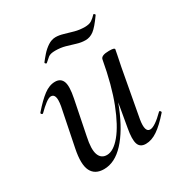

<svg xmlns="http://www.w3.org/2000/svg" viewBox="-138 -661 744 781"><g transform="rotate(-30 234.0 -271.0)"><path d="M130 13Q88 13 72 -18.5Q56 -50 70 -119L106 -297Q111 -327 106.5 -339.5Q102 -352 90 -352Q80 -352 64 -340Q48 -328 29 -309Q25 -305 21 -309Q17 -313 21 -317Q54 -355 80.5 -375Q107 -395 134 -395Q160 -395 169 -373Q178 -351 167 -297L135 -138Q123 -83 132.5 -57Q142 -31 169 -31Q200 -31 233.5 -71.5Q267 -112 297 -189Q327 -266 347 -377L361 -376Q342 -259 306.5 -171.5Q271 -84 226 -35.5Q181 13 130 13ZM329 9Q302 9 294.5 -13Q287 -35 296 -84L347 -377Q350 -394 387 -394Q403 -394 408 -392Q413 -390 413 -387Q413 -384 408 -361Q403 -338 398 -312L357 -89Q348 -33 373 -33Q384 -33 401 -44.5Q418 -56 439 -77Q442 -81 446 -76.5Q450 -72 447 -69Q412 -29 384 -10Q356 9 329 9ZM143 -477Q142 -476 138.5 -478.5Q135 -481 136 -484Q145 -496 159 -512Q173 -528 190.5 -539.5Q208 -551 227 -551Q243 -551 263 -545Q283 -539 305 -533Q327 -527 351 -527Q372 -527 383.5 -534.5Q395 -542 406 -554Q408 -556 411.5 -552.5Q415 -549 413 -547Q384 -506 366 -492.5Q348 -479 327 -479Q307 -479 286.5 -485.5Q266 -492 244.5 -498Q223 -504 198 -504Q175 -504 165 -496Q155 -488 143 -477Z"/></g></svg>

Font: Cormorant Garamond Light Medium
Style: Italic
Weight: 500
Italic angle: -10°
Version: Version 4.001